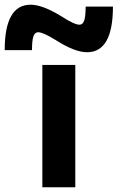

<svg xmlns="http://www.w3.org/2000/svg" viewBox="-104 -796 500 816"><path d="M76 -520H216V0H76ZM134 -625Q79 -659 58 -659Q44 -659 38 -641.5Q32 -624 32 -583H-84Q-84 -776 26 -776Q77 -776 158 -726Q212 -691 234 -691Q248 -691 254 -709Q260 -727 260 -768H376Q376 -574 266 -574Q214 -574 134 -625Z"/></svg>

Font: Enso
Style: Bold
Weight: 700
Designer: Coji Morishita
Foundry: UNDERFOREST DESIGN
Version: Version 1.000